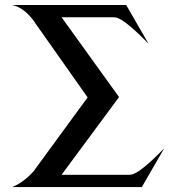

<svg xmlns="http://www.w3.org/2000/svg" viewBox="-20 -758 715 778"><path d="M229.5 -49.8H503.4L510.3 -50.3Q544.9 -53.7 645.5 -157.2L554.7 0H29.3Q76.7 -19 118.7 -66.9L122.1 -72.3L335 -363.3L122.1 -665.5L118.7 -670.9Q78.1 -727.1 29.3 -737.8H491.2L582 -580.6Q481.4 -684.1 446.8 -687.5L439.9 -688H229.5L462.4 -364.7Z"/></svg>

Font: Modern Antiqua
Style: Regular
Weight: 500
Version: Version 1.0